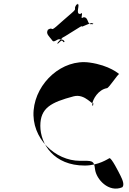

<svg xmlns="http://www.w3.org/2000/svg" viewBox="-20 -1184 793 1176"><path d="M298 -939C282 -961 259 -977 273 -1000C297 -1022 248 -980 273 -1002C309 -1022 286 -989 323 -1020C347 -1042 394 -1082 419 -1104C459 -1138 424 -1122 450 -1158C474 -1180 428 -1136 453 -1158C476 -1166 437 -1093 473 -1099C497 -1121 465 -1056 490 -1078C528 -1082 509 -1021 549 -1039C573 -1061 524 -1014 549 -1036C557 -1060 474 -1012 480 -1022C504 -1044 343 -936 368 -958C368 -958 314 -908 336 -918C360 -940 358 -940 369 -926C382 -923 374 -948 336 -943C307 -926 305 -929 298 -939ZM499 -170C310 -170 227 -302 227 -413C227 -523 292 -557 431 -594C504 -613 550 -530 552 -556C552 -556 550 -521 547 -541C547 -569 544 -515 544 -543C548 -578 583 -635 635 -644C647 -644 703 -733 710 -730C710 -730 652 -784 528 -801C362 -824 201 -679 186 -509C171 -337 318 -199 470 -199C543 -199 556 -204 562 -148C569 -86 646 -2 729 -37C743 -51 732 -80 718 -108C708 -128 662 -220 650 -215C643 -212 583 -170 499 -170Z"/></svg>

Font: Hussar Przerywany
Style: Regular
Weight: 400
Foundry: Cannot Into Space Fonts
Version: Version 0.982